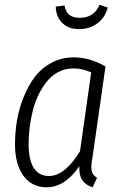

<svg xmlns="http://www.w3.org/2000/svg" viewBox="-20 -775 512 806"><path d="M312 -652.8Q267.6 -652.8 241.5 -678.5Q215.3 -704.1 213.9 -747.1L251 -752Q257.8 -700.2 314.9 -700.2Q375 -700.2 397.9 -754.9L432.1 -743.2Q420.9 -700.7 388.4 -676.8Q356 -652.8 312 -652.8ZM290 -534.2Q356.4 -534.2 422.9 -496.1L368.2 -113.8Q361.3 -78.6 364.5 -59.3Q367.7 -40 387.2 -28.8L369.1 11.2Q340.3 2.4 325.9 -18.1Q311.5 -38.6 313 -77.1Q252 11.2 175.8 11.2Q113.8 11.2 78.4 -37.1Q43 -85.4 43 -169.9Q43 -219.7 51.3 -269Q59.6 -318.4 78.9 -366.7Q98.1 -415 126 -451.9Q153.8 -488.8 196.3 -511.5Q238.8 -534.2 290 -534.2ZM288.1 -487.8Q255.9 -487.8 227.8 -474.1Q199.7 -460.4 179.7 -436.5Q159.7 -412.6 144 -381.8Q128.4 -351.1 118.9 -314.9Q109.4 -278.8 104.7 -242.4Q100.1 -206.1 100.1 -169.9Q100.1 -104 121.8 -70.1Q143.6 -36.1 185.1 -36.1Q252.4 -36.1 315.9 -140.1L362.8 -471.2Q325.2 -487.8 288.1 -487.8Z"/></svg>

Font: Fira Sans Compressed Light
Style: Italic
Weight: 300
Width: 3
Italic angle: -8°
Designer: Carrois Corporate & Edenspiekermann AG
Foundry: Carrois Corporate GbR & Edenspiekermann AG
Version: Version 4.203;PS 004.203;hotconv 1.0.88;makeotf.lib2.5.64775